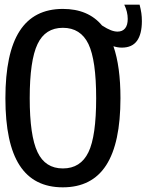

<svg xmlns="http://www.w3.org/2000/svg" viewBox="-20 -780 642 814"><path d="M571.8 -760.3Q577.1 -739.7 579.3 -724.1Q581.5 -708.5 581.5 -690.4Q581.5 -635.7 560.8 -606.9Q540 -578.1 496.6 -578.1Q479 -578.1 460.9 -584Q490.7 -498 490.7 -363.8Q490.7 -173.3 430.2 -79.6Q369.6 14.2 246.1 14.2Q123.5 14.2 63.2 -78.9Q2.9 -171.9 2.9 -363.3Q2.9 -554.7 63.2 -648.4Q123.5 -742.2 246.6 -742.2Q354 -742.2 412.6 -671.9Q434.6 -657.7 450 -651.9Q465.3 -646 478.5 -646Q499 -646 510.3 -659.7Q521.5 -673.3 521.5 -699.7Q521.5 -730 506.8 -760.3ZM355 -134.8Q387.7 -202.1 387.7 -363.8Q387.7 -524.9 355 -593.3Q321.8 -662.1 246.6 -662.1Q171.9 -662.1 139.2 -593.3Q106 -523.9 106 -363.8Q106 -204.1 139.2 -134.8Q171.9 -65.9 246.6 -65.9Q321.8 -65.9 355 -134.8Z"/></svg>

Font: Hack
Style: Regular
Weight: 400
Monospace: yes
Designer: Christopher Simpkins
Foundry: Christopher Simpkins
Version: Version 2.019; ttfautohint (v1.4.1) -l 4 -r 80 -G 350 -x 0 -